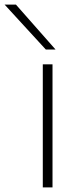

<svg xmlns="http://www.w3.org/2000/svg" viewBox="-90 -810 342 830"><path d="M95 0V-532H137V0ZM108 -596 -70 -790H-21L150 -596Z"/></svg>

Font: Georama Expanded ExtraLight
Style: Regular
Weight: 250
Width: 7
Designer: Jean-Baptiste Levee
Foundry: Production Type
Version: Version 1.001